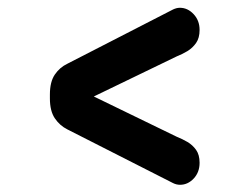

<svg xmlns="http://www.w3.org/2000/svg" viewBox="-20 -504 659 506"><path d="M111.5 -244.5V-255Q111.5 -288.5 124.5 -307.5Q137.5 -326.5 157.5 -336L436 -479Q445.5 -483.5 454 -483.5Q474.5 -483.5 490.2 -466.8Q506 -450 506 -425Q506 -404 496.8 -390.8Q487.5 -377.5 473.8 -369.2Q460 -361 446 -355.5L219.5 -246V-253.5L446 -143.5Q460 -138 473.8 -130Q487.5 -122 496.8 -109Q506 -96 506 -75Q506 -50 490.5 -33.5Q475 -17 454.5 -17Q445 -17 436 -21.5L157.5 -163Q137.5 -173 124.5 -192.2Q111.5 -211.5 111.5 -244.5Z"/></svg>

Font: Sono ExtraLight Monospace SemiBold
Style: Regular
Weight: 600
Version: Version 2.112